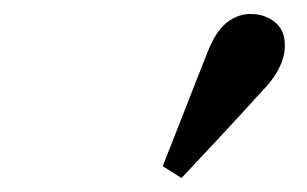

<svg xmlns="http://www.w3.org/2000/svg" viewBox="-20 -791 440 275"><path d="M213 -553Q229 -593 244.5 -633Q260 -673 276 -713Q288 -745 304 -758Q320 -771 339 -771Q359 -771 373.5 -759.5Q388 -748 388 -726Q388 -693 353 -658Q325 -627 297 -597Q269 -567 240 -536Z"/></svg>

Font: Source Serif Pro SemiBold
Style: Italic
Weight: 600
Italic angle: -12°
Designer: Frank Grießhammer
Foundry: Adobe Systems Incorporated
Version: Version 3.001;hotconv 1.0.111;makeotfexe 2.5.65597